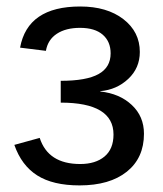

<svg xmlns="http://www.w3.org/2000/svg" viewBox="-20 -558 498 588"><path d="M223.6 9.8Q142.1 9.8 94 -20.8Q45.9 -51.3 23.9 -114.3L101.6 -135.7Q127.4 -55.7 225.6 -55.7Q272.5 -55.7 300 -78.6Q327.6 -101.6 327.6 -146Q327.6 -243.7 166 -243.7V-310.5Q244.6 -310.5 281.7 -331.1Q318.8 -351.6 318.8 -394.5Q318.8 -430.7 294.7 -451.7Q270.5 -472.7 225.1 -472.7Q181.6 -472.7 154.1 -454.6Q126.5 -436.5 120.6 -402.3L41.5 -412.1Q64.5 -538.1 225.6 -538.1Q307.6 -538.1 357.9 -499.3Q408.2 -460.4 408.2 -398.9Q408.2 -349.6 372.8 -316.4Q337.4 -283.2 287.1 -278.8V-277.8Q346.2 -271.5 383.5 -236.6Q420.9 -201.7 420.9 -148.4Q420.9 -74.2 368.4 -32.2Q315.9 9.8 223.6 9.8Z"/></svg>

Font: Arimo
Style: Regular
Weight: 400
Designer: Steve Matteson
Foundry: Monotype Imaging Inc.
Version: Version 1.33